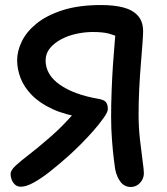

<svg xmlns="http://www.w3.org/2000/svg" viewBox="-20 -732 662 762"><path d="M63 9Q49 9 40 1Q31 -7 26.5 -18.5Q22 -30 22 -41Q22 -56 42 -74.5Q62 -93 94 -117.5Q126 -142 164 -175Q188 -195 210 -216Q232 -237 253 -260Q274 -283 294 -306L311 -265Q238 -276 187.5 -299.5Q137 -323 106 -355Q75 -387 61.5 -422.5Q48 -458 48 -493Q48 -529 66.5 -567.5Q85 -606 125 -638.5Q165 -671 228.5 -691.5Q292 -712 382 -712Q432 -712 469 -702.5Q506 -693 527 -670Q548 -647 548 -607Q548 -595 545.5 -560Q543 -525 539 -477.5Q535 -430 532.5 -378Q530 -326 530 -278Q530 -227 535.5 -178Q541 -129 546 -93Q551 -57 551 -45Q551 -31 544.5 -18.5Q538 -6 526 2Q514 10 499 10Q474 10 458.5 -10Q443 -30 437 -61Q436 -67 432 -98.5Q428 -130 424.5 -175.5Q421 -221 421 -268Q421 -317 423 -371.5Q425 -426 428.5 -477.5Q432 -529 435.5 -567.5Q439 -606 440 -622L452 -584Q436 -592 412.5 -598.5Q389 -605 348 -605Q317 -605 284 -598Q251 -591 223.5 -576.5Q196 -562 178.5 -541Q161 -520 161 -492Q161 -436 216.5 -396.5Q272 -357 369 -340Q394 -336 401 -326Q408 -316 408 -299Q408 -288 392 -265Q376 -242 352 -214.5Q328 -187 302 -161Q276 -135 255 -116Q216 -81 180 -52.5Q144 -24 114 -7.5Q84 9 63 9Z"/></svg>

Font: Shantell Sans Medium
Style: Regular
Weight: 500
Designer: Stephen Nixon, Anya Danilova, Shantell Martin
Foundry: Arrow Type
Version: Version 1.011;[c5ecc13dd]